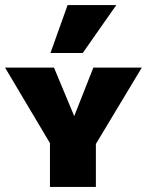

<svg xmlns="http://www.w3.org/2000/svg" viewBox="-23 -741 582 761"><path d="M179 -167 -3 -473H191L284 -250H259L347 -473H539L355 -167ZM175 0V-219H357V0ZM177 -531 245 -721H438L305 -531Z"/></svg>

Font: Ysabeau SC Black
Style: Regular
Weight: 900
Designer: Christian Thalmann (Catharsis Fonts)
Version: Version 2.001;gftools[0.9.30]; featfreeze: smcp